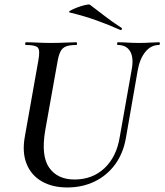

<svg xmlns="http://www.w3.org/2000/svg" viewBox="-20 -811 724 845"><path d="M560 -507Q569 -558 552.5 -585.5Q536 -613 498 -613Q495 -613 495.5 -619Q496 -625 498 -625Q520 -625 543 -623.5Q566 -622 593 -622Q617 -622 640 -623.5Q663 -625 680 -625Q684 -625 683.5 -619Q683 -613 680 -613Q644 -613 619.5 -582.5Q595 -552 586 -501L534 -203Q522 -135 486 -86.5Q450 -38 396 -12Q342 14 276 14Q210 14 163.5 -13Q117 -40 97 -90Q77 -140 89 -208L149 -546Q157 -590 146.5 -601.5Q136 -613 94 -613Q90 -613 91 -619Q92 -625 93 -625Q117 -625 145 -623.5Q173 -622 203 -622Q238 -622 266.5 -623.5Q295 -625 316 -625Q319 -625 319 -619Q319 -613 316 -613Q286 -613 270 -606.5Q254 -600 246 -584Q238 -568 233 -539L179 -237Q160 -125 196.5 -73Q233 -21 308 -21Q387 -21 440 -71Q493 -121 507 -208ZM510 -679Q458 -702 405.5 -721Q353 -740 287 -756Q279 -758 290 -764.5Q301 -771 319.5 -778Q338 -785 355 -789Q372 -793 376 -790Q408 -766 441.5 -740Q475 -714 514 -689Q518 -688 516 -682.5Q514 -677 510 -679Z"/></svg>

Font: Cormorant SemiBold
Style: Italic
Weight: 600
Italic angle: -10°
Designer: Christian Thalmann (Catharsis Fonts)
Foundry: Catharsis Fonts
Version: Version 4.000